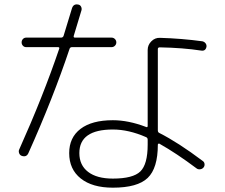

<svg xmlns="http://www.w3.org/2000/svg" viewBox="-20 -831 1040 888"><path d="M663 -162V-185Q663 -194 655 -197Q575 -232 502 -232Q347 -232 347 -123Q347 -67 387.5 -36Q428 -5 502 -5Q595 -5 629 -38Q663 -71 663 -162ZM916 -640Q925 -638 930.5 -631Q936 -624 935 -615Q931 -594 911 -597Q826 -610 719 -612Q710 -612 710 -604V-228Q710 -219 717 -216Q804 -172 917 -87Q925 -82 926 -72.5Q927 -63 921 -56Q915 -49 905 -48Q895 -47 888 -53Q796 -122 718 -166Q716 -168 713 -166.5Q710 -165 710 -162Q710 -53 663 -8Q616 37 502 37Q407 37 353.5 -5.5Q300 -48 300 -123Q300 -195 352.5 -235Q405 -275 502 -275Q574 -275 655 -244Q663 -240 663 -249V-600Q663 -623 680 -640Q697 -657 720 -656Q821 -653 916 -640ZM81 -110Q72 -113 68.5 -122.5Q65 -132 69 -140Q179 -385 254 -606Q256 -613 248 -613H101Q92 -613 86 -619.5Q80 -626 80 -635Q80 -644 86 -650.5Q92 -657 101 -657H262Q271 -657 274 -665Q277 -675 313 -793Q320 -814 341 -810Q350 -809 354.5 -801Q359 -793 357 -784Q325 -677 321 -665Q319 -657 327 -657H496Q505 -657 511.5 -650.5Q518 -644 518 -635Q518 -626 511.5 -619.5Q505 -613 496 -613H313Q305 -613 302 -606Q225 -376 111 -122Q102 -103 81 -110Z"/></svg>

Font: Rounded Mplus 1c Light
Style: Regular
Weight: 300
Version: Version 1.059.20150529